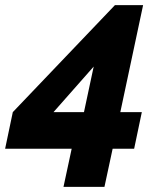

<svg xmlns="http://www.w3.org/2000/svg" viewBox="-25 -731 614 750"><path d="M223 -1 255 -150H-5L25 -293L424 -711H534L445 -293H529L499 -150H415L383 -1ZM303 -293 341 -471 184 -293Z"/></svg>

Font: Raleway-v4020 ExtraBold
Style: Italic
Weight: 800
Italic angle: -12°
Designer: Matt McInerney, Pablo Impallari, Rodrigo Fuenzalida
Foundry: Matt McInerney, Pablo Impallari, Rodrigo Fuenzalida
Version: Version 4.020;PS 004.020;hotconv 1.0.88;makeotf.lib2.5.64775